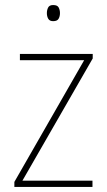

<svg xmlns="http://www.w3.org/2000/svg" viewBox="-20 -742 423 762"><path d="M347 0H37V-20L314 -503H59V-528H348V-510L69 -25H347ZM191 -722Q208 -722 213 -712Q218 -702 218 -690Q218 -677 212.5 -667.5Q207 -658 191 -658Q177 -658 171.5 -667.5Q166 -677 166 -690Q166 -702 171 -712Q176 -722 191 -722Z"/></svg>

Font: Noto Sans Lao UI SemCond Thin
Style: Regular
Weight: 100
Width: 4
Designer: Monotype Design Team
Foundry: Monotype Imaging Inc.
Version: Version 2.000; ttfautohint (v1.8.4.7-5d5b)